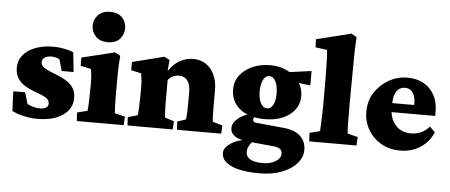

<svg xmlns="http://www.w3.org/2000/svg" viewBox="-56 -824 2771 1182"><g transform="rotate(5 1329.0 -233.0)"><path d="M191.4 7.8Q147.5 7.8 105 -2Q62.5 -11.7 33.2 -27.3L28.3 -148.4H101.6L122.1 -78.1Q162.1 -57.6 199.2 -57.6Q226.6 -57.6 239.3 -66.9Q252 -76.2 252 -91.8Q252 -111.3 235.4 -124Q218.8 -136.7 167 -155.3Q94.7 -180.7 65.9 -213.9Q37.1 -247.1 37.1 -295.9Q37.1 -339.8 64 -373Q90.8 -406.2 139.2 -424.8Q187.5 -443.4 250 -443.4Q284.2 -443.4 318.8 -436.5Q353.5 -429.7 375 -419.9L387.7 -298.8H314.5L293.9 -369.1Q284.2 -376 269.5 -378.9Q254.9 -381.8 244.1 -381.8Q218.8 -381.8 202.6 -371.6Q186.5 -361.3 186.5 -341.8Q186.5 -322.3 207.5 -308.1Q228.5 -293.9 285.2 -272.5Q349.6 -248 377.4 -216.8Q405.3 -185.5 405.3 -139.6Q405.3 -72.3 346.7 -32.2Q288.1 7.8 191.4 7.8Z M433.6 0 430.7 -52.7 494.1 -68.4Q495.1 -73.2 496.1 -89.8Q497.1 -106.4 498 -127Q499 -147.5 499 -163.1L500 -235.4Q500 -262.7 498.5 -280.3Q497.1 -297.9 492.2 -327.1L427.7 -340.8V-391.6L630.9 -441.4L665 -423.8Q662.1 -390.6 660.6 -357.4Q659.2 -324.2 659.2 -284.2V-159.2Q659.2 -134.8 660.6 -105.5Q662.1 -76.2 663.1 -68.4L726.6 -52.7L723.6 0ZM581.1 -500Q531.2 -500 505.4 -528.8Q479.5 -557.6 479.5 -593.8Q479.5 -630.9 505.4 -659.2Q531.2 -687.5 581.1 -687.5Q630.9 -687.5 655.8 -659.2Q680.7 -630.9 680.7 -593.8Q680.7 -557.6 655.8 -528.8Q630.9 -500 581.1 -500Z M747.1 0 744.1 -50.8 804.7 -68.4Q805.7 -73.2 806.6 -89.8Q807.6 -106.4 808.6 -127Q809.6 -147.5 809.6 -163.1L810.5 -236.3Q810.5 -264.6 809.1 -281.2Q807.6 -297.9 802.7 -327.1L740.2 -340.8V-391.6L936.5 -441.4L969.7 -423.8L963.9 -360.4L966.8 -359.4Q995.1 -401.4 1033.7 -422.4Q1072.3 -443.4 1114.3 -443.4Q1159.2 -443.4 1192.9 -421.4Q1226.6 -399.4 1245.6 -358.9Q1264.6 -318.4 1264.6 -263.7V-165Q1264.6 -133.8 1265.6 -105Q1266.6 -76.2 1268.6 -68.4L1329.1 -50.8L1326.2 0H1052.7L1049.8 -50.8L1102.5 -68.4Q1104.5 -81.1 1105.5 -99.6Q1106.4 -118.2 1106.9 -137.7Q1107.4 -157.2 1107.4 -168.9V-236.3Q1107.4 -270.5 1098.1 -292Q1088.9 -313.5 1073.2 -323.2Q1057.6 -333 1036.1 -333Q1017.6 -333 1000 -325.2Q982.4 -317.4 968.8 -300.8V-159.2Q968.8 -133.8 970.2 -105Q971.7 -76.2 972.7 -68.4L1029.3 -50.8L1026.4 0Z M1582 222.7Q1469.7 222.7 1408.2 194.8Q1346.7 167 1346.7 117.2Q1346.7 85 1387.2 57.6Q1427.7 30.3 1488.3 22.5L1532.2 23.4Q1514.6 38.1 1503.4 58.1Q1492.2 78.1 1492.2 97.7Q1492.2 127 1518.1 142.6Q1543.9 158.2 1595.7 158.2Q1642.6 158.2 1674.8 138.7Q1707 119.1 1707 90.8Q1707 71.3 1693.8 61.5Q1680.7 51.8 1649.4 48.8L1507.8 35.2L1502 30.3Q1444.3 30.3 1415 11.2Q1385.7 -7.8 1385.7 -39.1Q1385.7 -73.2 1420.4 -101.1Q1455.1 -128.9 1514.6 -143.6L1532.2 -128.9Q1525.4 -125 1520 -118.7Q1514.6 -112.3 1514.6 -104.5Q1514.6 -94.7 1519 -90.8Q1523.4 -86.9 1532.2 -85.9L1703.1 -69.3Q1776.4 -62.5 1810.5 -28.8Q1844.7 4.9 1844.7 54.7Q1844.7 101.6 1811 139.6Q1777.3 177.7 1717.8 200.2Q1658.2 222.7 1582 222.7ZM1584 -112.3Q1520.5 -112.3 1473.1 -132.8Q1425.8 -153.3 1400.4 -190.9Q1375 -228.5 1375 -279.3Q1375 -328.1 1403.8 -365.7Q1432.6 -403.3 1481.4 -424.8Q1530.3 -446.3 1591.8 -446.3Q1650.4 -446.3 1696.8 -422.9Q1743.2 -399.4 1770 -360.4Q1796.9 -321.3 1796.9 -273.4Q1796.9 -225.6 1770.5 -189.5Q1744.1 -153.3 1696.3 -132.8Q1648.4 -112.3 1584 -112.3ZM1593.8 -179.7Q1616.2 -179.7 1630.4 -205.1Q1644.5 -230.5 1644.5 -274.4Q1644.5 -321.3 1629.9 -350.1Q1615.2 -378.9 1590.8 -378.9Q1567.4 -378.9 1553.2 -351.6Q1539.1 -324.2 1539.1 -280.3Q1539.1 -235.4 1554.2 -207.5Q1569.3 -179.7 1593.8 -179.7ZM1846.7 -343.8 1706.1 -360.4 1688.5 -411.1 1846.7 -432.6Z M1870.1 0 1867.2 -52.7 1930.7 -68.4Q1931.6 -83 1933.1 -113.3Q1934.6 -143.6 1935.5 -175.8Q1936.5 -208 1936.5 -226.6V-351.6Q1936.5 -383.8 1936 -413.6Q1935.5 -443.4 1935.1 -471.2Q1934.6 -499 1933.6 -523.9Q1932.6 -548.8 1930.7 -570.3L1858.4 -580.1L1856.4 -629.9L2072.3 -683.6L2104.5 -664.1Q2101.6 -624 2100.6 -586.4Q2099.6 -548.8 2099.6 -501Q2099.6 -453.1 2098.6 -381.8L2097.7 -248Q2097.7 -172.9 2098.6 -126.5Q2099.6 -80.1 2101.6 -68.4L2165 -52.7L2162.1 0Z M2431.6 7.8Q2364.3 7.8 2313 -22.5Q2261.7 -52.7 2232.9 -103Q2204.1 -153.3 2204.1 -211.9Q2204.1 -279.3 2237.3 -331.1Q2270.5 -382.8 2323.7 -413.1Q2377 -443.4 2437.5 -443.4Q2526.4 -443.4 2577.6 -390.1Q2628.9 -336.9 2628.9 -251V-223.6H2345.7V-279.3H2512.7L2494.1 -249V-291Q2494.1 -331.1 2477.5 -355.5Q2460.9 -379.9 2429.7 -379.9Q2408.2 -379.9 2392.1 -368.2Q2376 -356.4 2367.2 -332Q2358.4 -307.6 2358.4 -269.5V-244.1Q2358.4 -183.6 2393.6 -143.6Q2428.7 -103.5 2489.3 -103.5Q2522.5 -103.5 2550.3 -115.7Q2578.1 -127.9 2602.5 -155.3L2635.7 -123Q2608.4 -59.6 2554.2 -25.9Q2500 7.8 2431.6 7.8Z"/></g></svg>

Font: Crimson Pro Black
Style: Regular
Weight: 900
Designer: Jacques Le Bailly
Foundry: Baron von Fonthausen
Version: Version 1.003